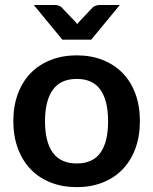

<svg xmlns="http://www.w3.org/2000/svg" viewBox="-20 -743 614 770"><path d="M33.5 0ZM288 -521Q345 -521 391.8 -502.5Q438.5 -484 471.8 -450Q505 -416 523 -367Q541 -318 541 -257.5Q541 -196.5 523 -147.5Q505 -98.5 471.8 -64Q438.5 -29.5 391.8 -11Q345 7.5 288 7.5Q230.5 7.5 183.5 -11Q136.5 -29.5 103.2 -64Q70 -98.5 51.8 -147.5Q33.5 -196.5 33.5 -257.5Q33.5 -318 51.8 -367Q70 -416 103.2 -450Q136.5 -484 183.5 -502.5Q230.5 -521 288 -521ZM288 -87.5Q352 -87.5 382.8 -130.5Q413.5 -173.5 413.5 -256.5Q413.5 -339.5 382.8 -383Q352 -426.5 288 -426.5Q223 -426.5 191.8 -382.8Q160.5 -339 160.5 -256.5Q160.5 -174 191.8 -130.8Q223 -87.5 288 -87.5ZM115.5 -723H201Q208.5 -723 215.2 -720.5Q222 -718 226 -714.5L279 -659Q281.5 -656.5 284.2 -653.2Q287 -650 289.5 -646.5Q294.5 -653 300.5 -659L353 -714.5Q357 -717.5 364 -720.2Q371 -723 378 -723H460.5L346 -584H230Z"/></svg>

Font: Lato
Style: Bold
Weight: 700
Designer: Lukasz Dziedzic
Foundry: tyPoland Lukasz Dziedzic
Version: Version 2.007; 2014-02-27